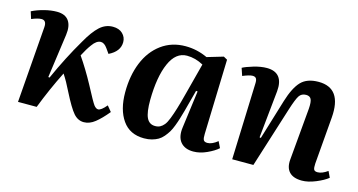

<svg xmlns="http://www.w3.org/2000/svg" viewBox="-64 -779 1946 1043"><g transform="rotate(15 909.5 -257.0)"><path d="M230 -418.9 195.8 -172.9 203.1 -171.9Q259.3 -297.4 323.2 -405.8Q358.4 -468.3 390.9 -498Q423.3 -527.8 464.8 -527.8Q500 -527.8 520 -508.3Q540 -488.8 540 -460.9Q540 -408.7 479 -378.9L460 -405.8Q442.4 -431.2 422.9 -431.2Q398.4 -431.2 375 -397.9Q356.4 -373 335 -332Q379.4 -267.6 420.9 -190.9Q466.8 -103.5 478.5 -88.4Q490.2 -73.7 502 -73.2Q519 -73.2 547.9 -107.9L573.2 -77.1Q537.6 -33.7 507.3 -9.8Q477.1 14.2 444.8 14.2Q411.6 14.2 387 -13.9Q362.3 -42 320.8 -124Q295.9 -175.3 271 -212.9Q219.7 -110.8 176.8 0H71.8L105 -429.2Q107.9 -467.8 79.1 -467.8Q59.1 -467.8 23.9 -453.1L11.2 -493.2Q41 -508.3 79.1 -518.1Q117.2 -527.8 149.9 -527.8Q196.8 -527.8 217 -499.3Q237.3 -470.7 230 -418.9Z M1109.4 -515.1 1096.7 -94.2Q1095.7 -70.3 1100.8 -60.5Q1106 -50.8 1122.6 -50.8Q1148.4 -50.8 1179.7 -76.2L1196.8 -41Q1175.3 -21.5 1136.5 -3.7Q1097.7 14.2 1060.5 14.2Q1012.7 14.2 988.5 -14.6Q964.4 -43.5 971.7 -97.2L999.5 -307.1L990.7 -308.1L958.5 -187Q950.7 -159.2 944.8 -139.9Q939 -120.6 930.2 -97.7Q921.4 -74.7 912.4 -59.8Q903.3 -44.9 890.4 -29.5Q877.4 -14.2 862.3 -5.4Q847.2 3.4 827.4 8.8Q807.6 14.2 783.7 14.2Q703.1 14.2 661.9 -44.9Q620.6 -104 620.6 -201.2Q620.6 -295.4 650.6 -369.1Q680.7 -442.9 738.5 -485.4Q796.4 -527.8 873.5 -527.8Q938.5 -527.8 997.6 -500L1088.4 -526.9ZM824.7 -65.9Q840.8 -65.9 852.5 -72Q864.3 -78.1 874.8 -90.8Q885.3 -103.5 895.5 -129.9Q905.8 -156.2 916 -189.7Q926.3 -223.1 940.4 -277.8L986.8 -455.1Q941.4 -480 894.5 -480Q831.5 -480 797.9 -403.3Q764.2 -326.7 762.7 -196.8Q762.2 -127 776.9 -96.4Q791.5 -65.9 824.7 -65.9Z M1798.3 -74.2 1814.5 -40Q1791.5 -21 1748.8 -3.4Q1706.1 14.2 1671.4 14.2Q1622.6 14.2 1599.9 -10.3Q1577.1 -34.7 1581.5 -81.1L1607.4 -372.1Q1610.4 -411.6 1602.8 -426.8Q1595.2 -441.9 1574.2 -441.9Q1548.3 -441.9 1535.4 -422.1Q1522.5 -402.3 1503.4 -341.8L1395.5 0H1276.4L1291.5 -430.2Q1292.5 -449.2 1286.9 -458Q1281.2 -466.8 1266.6 -466.8Q1249.5 -466.8 1211.4 -451.2L1197.3 -493.2Q1216.8 -503.9 1257.1 -515.9Q1297.4 -527.8 1330.6 -527.8Q1377.9 -527.8 1399.7 -500.5Q1421.4 -473.1 1416.5 -419.9L1389.2 -153.8L1396.5 -151.9L1465.3 -377.9Q1489.7 -457.5 1523.4 -492.7Q1557.1 -527.8 1621.6 -527.8Q1753.9 -527.8 1740.2 -358.9L1718.3 -94.2Q1716.8 -70.3 1721.2 -61Q1725.6 -51.8 1742.2 -51.8Q1767.1 -51.8 1798.3 -74.2Z"/></g></svg>

Font: Literata SemiBold
Style: Italic
Weight: 650
Italic angle: -2.39999°
Designer: Latin by Veronika Burian and Jose Scaglione. Greek by Irene Vlachou. Cyrillic by Vera Evstafieva
Foundry: TypeTogether
Version: Version 3.021